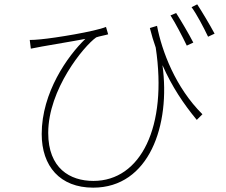

<svg xmlns="http://www.w3.org/2000/svg" viewBox="-20 -816 1040 884"><path d="M870 -620C849 -661 812 -723 791 -756L765 -745C787 -711 820 -648 840 -606ZM670 -687C678 -655 687 -625 697 -597C752 -232 628 17 410 17C302 17 202 -41 202 -204C202 -404 365 -603 423 -644C436 -649 466 -654 478 -658L468 -692C417 -671 234 -641 167 -635C149 -633 129 -632 117 -632L122 -592C141 -596 160 -599 174 -602C217 -610 311 -625 373 -637C291 -558 172 -390 172 -199C172 -51 256 48 409 48C667 48 766 -240 728 -516C772 -417 824 -339 886 -264L912 -290C788 -413 725 -581 703 -697ZM862 -783C886 -750 917 -691 938 -647L968 -661C945 -704 909 -764 888 -796Z"/></svg>

Font: Source Han Sans CN ExtraLight
Style: Regular
Weight: 250
Designer: Ryoko NISHIZUKA (kana & ideographs); Paul D. Hunt (Latin, Greek & Cyrillic); Wenlong ZHANG (bopomofo); Sandoll Communica
Foundry: Adobe Systems Incorporated
Version: Version 1.004;PS 1.004;hotconv 16.6.51;makeotf.lib2.5.65220